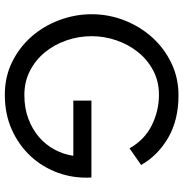

<svg xmlns="http://www.w3.org/2000/svg" viewBox="-2 -753 760 796"><g transform="rotate(90 378.0 -355.0)"><path d="M373 5Q298 5 236.5 -25.5Q175 -56 131 -106.5Q87 -157 63 -222Q39 -287 39 -355Q39 -426 64.5 -491Q90 -556 135 -606Q180 -656 241.5 -685.5Q303 -715 375 -715Q478 -715 551.5 -672Q625 -629 664 -560L595 -512Q559 -575 499 -604.5Q439 -634 373 -634Q317 -634 272 -610Q227 -586 195.5 -546.5Q164 -507 147 -457Q130 -407 130 -355Q130 -301 147.5 -250.5Q165 -200 197 -161Q229 -122 274 -99Q319 -76 374 -76Q428 -76 472 -92.5Q516 -109 548 -136.5Q580 -164 600 -201Q620 -238 626 -279H397V-354H716Q720 -281 696.5 -216Q673 -151 627.5 -102Q582 -53 517.5 -24Q453 5 373 5Z"/></g></svg>

Font: IngvarSans
Style: Regular
Weight: 500
Version: Version 3.000